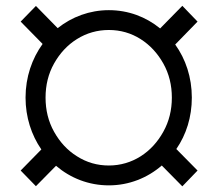

<svg xmlns="http://www.w3.org/2000/svg" viewBox="-20 -638 758 671"><path d="M69.3 -296.9C69.3 -228.5 89.8 -166 124.5 -115.7L52.2 -42L105.5 12.7L175.8 -58.6C226.1 -15.6 290 9.8 360.4 9.8C430.7 9.8 495.1 -16.1 545.4 -59.6L617.2 13.2L670.4 -42L596.2 -117.2C630.9 -167.5 650.4 -229 650.4 -296.9C650.4 -367.7 628.9 -431.6 592.3 -482.4L670.4 -562.5L617.2 -617.7L539.6 -538.6C490.2 -579.1 428.2 -602.5 360.4 -602.5C293.5 -602.5 231 -579.1 181.6 -539.6L105.5 -617.2L52.2 -562.5L128.9 -484.4C91.8 -433.1 69.3 -368.7 69.3 -296.9ZM139.2 -296.9C139.2 -340.3 148.9 -380.4 168.9 -416C189 -451.7 215.3 -480.5 249 -501.5C282.7 -522.5 319.8 -533.2 360.4 -533.2C400.9 -533.2 438 -522.5 471.2 -501.5C504.4 -480.5 530.8 -451.7 550.8 -416C570.8 -380.4 580.6 -340.3 580.6 -296.9C580.6 -253.4 570.8 -213.4 550.8 -177.7C511.2 -105.5 441.9 -59.6 360.4 -59.6C319.8 -59.6 282.7 -70.3 249 -91.8C215.3 -112.8 189 -141.6 168.9 -177.7C148.9 -213.4 139.2 -253.4 139.2 -296.9Z"/></svg>

Font: Vazirmatn Light
Style: Regular
Weight: 300
Designer: Saber Rastikerdar
Foundry: Saber Rastikerdar
Version: Version 33.003